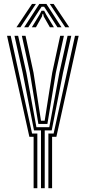

<svg xmlns="http://www.w3.org/2000/svg" viewBox="-20 -988 450 1008"><path d="M195.2 0V-303.5H158.5L99 -606.5L56 -800H75.2L118.5 -606.5L171.2 -320.2H238.8L291.8 -606.5L334.8 -800H354.2L311 -606.5L251.5 -303.5H214.8V0ZM156.5 0V-269.8H134.2L17 -800H36.2L148.5 -286.8H176V0ZM234 0V-286.8H261.5L373.8 -800H393L276 -269.8H253.5V0ZM181.5 -337.2 137 -606.5 94.8 -800H114L156 -606.5L195.2 -354H214.5L254.2 -606.5L296 -800H315.5L273.2 -606.5L228.8 -337.2ZM66.5 -845 148.2 -967.5H168.8L87.2 -845ZM107 -845 186.5 -967.5H223.5L302.8 -845H281.5L228.8 -926.8L211.5 -952.8H198.5L181 -926.5L128.5 -845ZM322.5 -845 241.2 -967.5H261.5L343.5 -845ZM147.2 -845 187.8 -911.2 198 -931.5H212L222.5 -911.2L263 -845H241.8L210 -900.8L206.5 -915.2H203.5L200 -900.8L168.8 -845Z"/></svg>

Font: Big Shoulders Inline Text SemiBold
Style: Regular
Weight: 600
Designer: Patric King
Foundry: XO Type Co
Version: Version 1.000